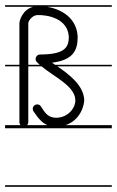

<svg xmlns="http://www.w3.org/2000/svg" viewBox="-22 -483 449 735"><path d="M194.9 -32.3C161.9 -31.4 150.3 -51.3 134.2 -76.1C129.1 -84 118.1 -85.5 110.5 -80.1C102.8 -74.6 101.2 -64.1 106.5 -56.4C123 -32.3 137.5 -13.1 159.6 -4H82.1C84.7 -7 86.3 -10.9 86.3 -15.3V-229H137C187.4 -187.2 263 -154.5 266.3 -101.8C268.3 -71.6 240.2 -33.5 194.9 -32.3ZM-2.5 226V232H406V226ZM-2.5 -463V-457H105.3C64.5 -446.6 52.3 -405 52.3 -393.3V-235H-2.5V-229H52.3V-15.3C52.3 -10.9 53.9 -7 56.6 -4H-2.5V8H406V-4H229C286.4 -22.8 301.7 -82.2 300.3 -102.7C296.6 -156.5 244.4 -197 197.7 -229H406V-235H188.9L177 -243C257.1 -252.9 275.3 -289 275.3 -341C275.3 -341.5 275.4 -343.1 275.3 -343.6C271.1 -415.9 211.4 -448.3 158.2 -457H406V-463ZM86.3 -235V-393.3C86.3 -404.1 102.3 -424.8 121.3 -425.3C161 -426.5 237.3 -412.1 241.3 -342.9V-341C241.3 -298.9 222.5 -274.9 131.3 -274.3C124.2 -274.2 118.5 -270.5 115.7 -263.9C112.9 -257.4 114.1 -250.7 119 -245.5C122.5 -241.9 126.1 -238.4 130 -235Z"/></svg>

Font: LetsTraceRuled
Style: Medium
Weight: 500
Version: Version 003.000